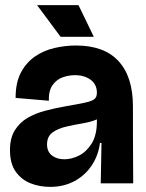

<svg xmlns="http://www.w3.org/2000/svg" viewBox="-20 -717 573 751"><path d="M176 14Q135 14 99.5 0Q64 -14 41.5 -45.5Q19 -77 19 -130Q19 -177 38 -207.5Q57 -238 88 -256Q119 -274 157.5 -284Q196 -294 235 -301Q288 -310 314.5 -316Q341 -322 350 -330Q359 -338 359 -354Q359 -387 334.5 -405Q310 -423 273 -423Q249 -423 225 -414.5Q201 -406 185.5 -384Q170 -362 171 -323L41 -334Q41 -394 62 -433.5Q83 -473 117.5 -496.5Q152 -520 194 -529.5Q236 -539 277 -539Q388 -539 444 -477.5Q500 -416 500 -301V-206Q500 -155 500.5 -103Q501 -51 501 0H374Q375 -38 375.5 -76.5Q376 -115 377 -158H371Q365 -110 339.5 -71Q314 -32 272 -9Q230 14 176 14ZM232 -94Q260 -94 289 -108.5Q318 -123 338.5 -155.5Q359 -188 359 -243V-250Q336 -240 303 -234.5Q270 -229 238 -221.5Q206 -214 185 -198.5Q164 -183 164 -152Q164 -124 183 -109Q202 -94 232 -94ZM217 -573 125 -697H287L347 -573Z"/></svg>

Font: Bricolage Grotesque 48pt Bricolage Grotesque 48pt Regular
Style: Bold
Weight: 700
Designer: Mathieu Triay
Foundry: Atelier Triay
Version: Version 1.000; ttfautohint (v1.8.4.7-5d5b);gftools[0.9.32]